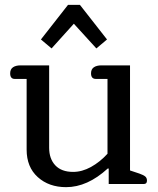

<svg xmlns="http://www.w3.org/2000/svg" viewBox="-20 -760 652 793"><path d="M149 -597 261 -740H310L422 -597L378 -560L285 -662L193 -560ZM90 -142V-434H41Q22 -434 22 -457Q22 -474 33.5 -482Q45 -490 65 -490H183V-150Q183 -104 208.5 -77Q234 -50 282 -50Q319 -50 356 -70.5Q393 -91 424 -125V-434H376Q356 -434 356 -457Q356 -474 367.5 -482Q379 -490 399 -490H517V-56L556 -43Q573 -37 580 -31Q587 -25 587 -14Q587 0 574 0H429V-64H425Q341 13 253 13Q182 13 136 -28.5Q90 -70 90 -142Z"/></svg>

Font: Maitree Medium
Style: Regular
Weight: 500
Designer: CadsonDemak Team
Foundry: CadsonDemak
Version: Version 1.000